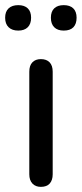

<svg xmlns="http://www.w3.org/2000/svg" viewBox="-41 -722 318 747"><path d="M118 5Q97 5 85 -8Q73 -21 73 -44V-443Q73 -467 85 -479.5Q97 -492 118 -492Q140 -492 152 -479.5Q164 -467 164 -443V-44Q164 -21 152.5 -8Q141 5 118 5ZM207 -603Q183 -603 170 -616Q157 -629 157 -653Q157 -677 170 -689.5Q183 -702 207 -702Q231 -702 244 -689.5Q257 -677 257 -653Q257 -629 244.5 -616Q232 -603 207 -603ZM30 -603Q6 -603 -7.5 -616Q-21 -629 -21 -653Q-21 -677 -7.5 -689.5Q6 -702 30 -702Q54 -702 67 -689.5Q80 -677 80 -653Q80 -629 67 -616Q54 -603 30 -603Z"/></svg>

Font: Nunito Medium
Style: Regular
Weight: 500
Designer: Vernon Adams
Foundry: Vernon Adams
Version: Version 3.601